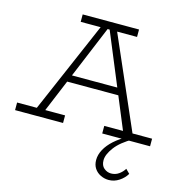

<svg xmlns="http://www.w3.org/2000/svg" viewBox="-136 -807 1139 1198"><g transform="rotate(15 433.0 -208.0)"><path d="M111 -18 390 -664H474L756 -18H694L430 -655H431L166 -18ZM-3 0V-49H307V0ZM237 -256 260 -301H602L624 -256ZM560 0V-49H869V0ZM250 -638V-686H614V-638ZM673 270Q646 270 621 258Q596 246 581 223.5Q566 201 566 169Q566 135 584.5 101Q603 67 637.5 36Q672 5 720 -20L757 -15Q682 27 646.5 74.5Q611 122 611 159Q611 193 631.5 210Q652 227 677 227Q705 227 727 211.5Q749 196 762 174L788 200Q771 229 740 249.5Q709 270 673 270Z"/></g></svg>

Font: BioRhyme Light
Style: Regular
Weight: 300
Designer: Aoife Mooney
Foundry: Aoife Mooney Type
Version: Version 1.600;gftools[0.9.33]